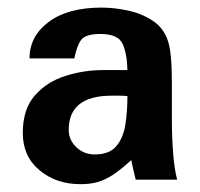

<svg xmlns="http://www.w3.org/2000/svg" viewBox="-20 -466 519 498"><path d="M310.5 -216.8Q310.5 -177.7 305.2 -143.1Q299.8 -108.4 281.7 -86.9Q263.7 -65.4 225.6 -65.4Q197.3 -65.4 177.7 -84.5Q158.2 -103.5 158.2 -128.9Q158.2 -217.8 269.5 -217.8Q281.2 -217.8 291.5 -217.8Q301.8 -217.8 310.5 -216.8ZM439.5 0Q432.6 -25.4 429.2 -67.4Q425.8 -109.4 425.8 -156.2V-252.9Q425.8 -328.1 416 -358.4Q405.3 -392.6 377 -411.6Q348.6 -430.7 312.5 -438.5Q276.4 -446.3 243.2 -446.3Q156.2 -446.3 106.4 -409.2Q56.6 -372.1 56.6 -314.5H172.9Q178.7 -345.7 189.9 -361.8Q201.2 -377.9 240.2 -377.9Q286.1 -377.9 297.9 -352.5Q309.6 -327.1 310.5 -284.2H246.1Q197.3 -284.2 149.4 -269Q101.6 -253.9 70.3 -218.3Q39.1 -182.6 39.1 -121.1Q39.1 -60.5 82.5 -24.4Q126 11.7 188.5 11.7Q214.8 11.7 234.4 5.9Q253.9 0 273.9 -13.2Q293.9 -26.4 320.3 -50.8Q322.3 -41 326.2 -24.4Q330.1 -7.8 332 0Z"/></svg>

Font: Namkio Khamti Book
Style: Bold
Weight: 800
Designer: Debbi Hosken
Foundry: SIL International
Version: Version 3.917